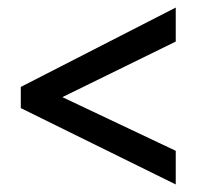

<svg xmlns="http://www.w3.org/2000/svg" viewBox="-20 -678 520 508"><path d="M445 -190 35 -392V-448L445 -658V-568L145 -421L445 -279Z"/></svg>

Font: Noto Sans Telugu UI Condensed Medium
Style: Regular
Weight: 500
Width: 3
Designer: Jelle Bosma - Monotype Design Team
Foundry: Monotype Imaging Inc.
Version: Version 2.006; ttfautohint (v1.8.4.7-5d5b)